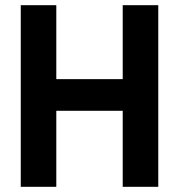

<svg xmlns="http://www.w3.org/2000/svg" viewBox="-20 -720 691 740"><path d="M453 -293H197V0H60V-700H197V-415H453V-700H590V0H453Z"/></svg>

Font: PT Sans
Style: Bold
Weight: 700
Version: Version 2.003W OFL; ttfautohint (v1.6)